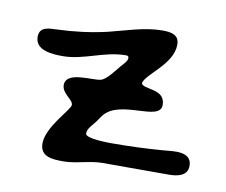

<svg xmlns="http://www.w3.org/2000/svg" viewBox="-58 -636 691 586"><g transform="rotate(10 288.0 -343.0)"><path d="M133 -350C133 -323 168 -311 168 -294C168 -279 100 -215 100 -163C100 -121 140 -120 172 -120C212 -120 251 -136 291 -136H496C521 -136 554 -141 554 -173C554 -202 531 -209 507 -209C493 -209 479 -207 465 -206C413 -202 361 -200 308 -200C297 -200 226 -200 226 -216C226 -233 242 -245 251 -258C256 -265 260 -272 265 -278C311 -337 441 -289 441 -342C441 -394 372 -377 367 -397C374 -427 453 -470 453 -531C453 -563 426 -566 401 -566C345 -566 291 -546 237 -533C185 -521 136 -515 83 -513C59 -512 29 -513 29 -481C29 -438 84 -436 115 -436C179 -436 238 -472 304 -472C310 -472 313 -471 313 -464C313 -455 300 -443 294 -436C282 -422 259 -389 241 -385C215 -379 133 -393 133 -350Z"/></g></svg>

Font: ChillLongCangKaiShu Medium
Style: Regular
Weight: 500
Version: Version 3.500;Glyphs 3.1.1 (3135)